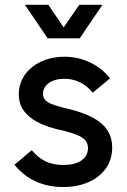

<svg xmlns="http://www.w3.org/2000/svg" viewBox="-20 -749 517 783"><path d="M39.1 -77.1 109.4 -136.7Q136.2 -105 166.5 -90.6Q196.8 -76.2 237.3 -76.2Q285.6 -76.2 312 -94.5Q338.4 -112.8 338.9 -145.5Q338.4 -163.1 329.3 -175Q320.3 -187 299.3 -196.5Q278.3 -206.1 240.2 -215.8L213.9 -221.7Q134.3 -241.7 95.5 -276.9Q56.6 -312 56.6 -364.3Q56.6 -407.7 80.8 -442.9Q105 -478 147.7 -497.8Q190.4 -517.6 243.2 -517.6Q298.3 -517.6 346.9 -494.6Q395.5 -471.7 428.7 -429.7L358.4 -371.1Q311.5 -427.7 242.2 -427.7Q203.6 -427.7 179.7 -410.6Q155.8 -393.6 155.3 -366.2Q155.8 -352.1 163.1 -342.8Q170.4 -333.5 187.7 -325.9Q205.1 -318.4 236.3 -310.5L263.7 -303.7Q354 -281.2 396 -243.4Q438 -205.6 437.5 -146.5Q437.5 -99.6 412.4 -63.2Q387.2 -26.9 341.8 -6.6Q296.4 13.7 237.3 13.7Q175.3 13.7 125.2 -9.3Q75.2 -32.2 39.1 -77.1ZM177.2 -729.5 239.7 -637.2 303.2 -729.5H397.9L305.2 -592.8H174.3L81.5 -729.5Z"/></svg>

Font: Wanted Sans Medium
Style: Regular
Weight: 500
Designer: Original Design by Kil Hyung-jin and Kang Hanbin, Wanted Lab, Inc; Hangeul from Source Han Sans by Jang Soo-young and Ka
Foundry: Wanted Lab, Inc.
Version: Version 1.001